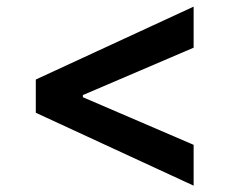

<svg xmlns="http://www.w3.org/2000/svg" viewBox="-20 -585 707 591"><path d="M90.2 -237.9V-340.2L576 -564.6V-438.2L230.8 -290.5L235.1 -296.9V-280.5L230.8 -287.6L576 -139.2V-13.5Z"/></svg>

Font: Riot Sans
Style: Regular
Weight: 400
Designer: Rasmus Andersson
Foundry: rsms
Version: Version 3.005